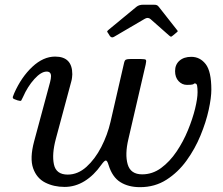

<svg xmlns="http://www.w3.org/2000/svg" viewBox="-20 -764 922 794"><path d="M434.5 -615 427 -627Q422.5 -632.5 423.2 -634.5Q424 -636.5 430.5 -642L544.5 -736Q555 -744.5 572.5 -744.5H615Q625 -744.5 629 -742.5Q633 -740.5 636.5 -736L712 -640Q715 -636.5 715 -635Q715 -633.5 710 -629.5L695.5 -617.5Q689 -612 687 -612.2Q685 -612.5 679.5 -617L602.5 -685Q591.5 -694.5 577.5 -685.5L452 -612Q442 -605.5 434.5 -615ZM39 -379Q68.5 -445.5 113.8 -487.8Q159 -530 208 -530Q279 -530 279 -457Q279 -453.5 278 -444Q277 -434.5 275 -428L211 -190Q194 -126.5 203 -84.2Q212 -42 260 -42Q302 -42 337.5 -74Q373 -106 398.8 -156Q424.5 -206 437 -260L493 -503.5Q495.5 -515 501 -517.5Q506.5 -520 521 -520H562Q580.5 -520 583.2 -516.5Q586 -513 582.5 -497.5L511 -189Q496 -126 508 -84.5Q520 -43 568 -43Q610.5 -43 646.2 -69.2Q682 -95.5 710 -137Q738 -178.5 757.2 -225.5Q776.5 -272.5 786.8 -314.5Q797 -356.5 797 -383Q797 -399.5 795.2 -409.2Q793.5 -419 786 -419Q782.5 -419 781.8 -417.5Q781 -416 775.5 -414.5Q770 -413 753 -413Q733 -413 718.5 -428.5Q704 -444 704 -470Q704 -497 722.2 -513Q740.5 -529 771 -529Q807 -529 830.5 -499Q854 -469 854 -393Q854 -360 843 -309.5Q832 -259 809.2 -203.8Q786.5 -148.5 751.5 -100Q716.5 -51.5 668.5 -20.8Q620.5 10 559 10Q511 10 477.8 -10.8Q444.5 -31.5 429 -81.5Q423.5 -100.5 417.5 -100.2Q411.5 -100 399 -82.5Q368.5 -39 329.8 -15Q291 9 247 9Q202.5 9 167 -9Q131.5 -27 117 -68.2Q102.5 -109.5 121 -179L187 -424Q191 -439 191 -449Q191 -468 173 -468Q150 -468 122 -437Q94 -406 75 -362.5Q70 -351.5 67.8 -348.2Q65.5 -345 52.5 -349L40.5 -353.5Q31 -356.5 33.2 -364Q35.5 -371.5 39 -379Z"/></svg>

Font: Besley*
Style: Italic
Weight: 400
Italic angle: -13°
Designer: Owen Earl
Foundry: indestructible type*
Version: Version 2.000; ttfautohint (v1.8.3)